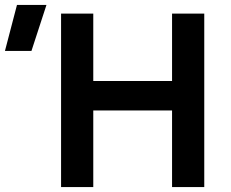

<svg xmlns="http://www.w3.org/2000/svg" viewBox="-158 -755 932 775"><path d="M88.5 0V-700H218.5V-428H536.5V-700H666.5V0H536.5V-309H218.5V0ZM-138 -549.5 -89.5 -735H29.5L-31 -549.5Z"/></svg>

Font: Geologica Cursive Medium
Style: Regular
Weight: 500
Designer: Sindre Bremnes, Frode Helland
Foundry: Monokrom Skriftforlag AS
Version: Version 1.010;gftools[0.9.28]